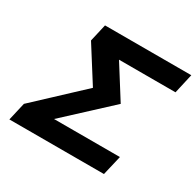

<svg xmlns="http://www.w3.org/2000/svg" viewBox="-156 -906 1107 1083"><g transform="rotate(30 397.0 -364.5)"><path d="M530 -390 247 -128H676L646 0H30L57 -117L349 -390L206 -616L232 -729H794L765 -601H397Z"/></g></svg>

Font: Miedinger
Style: Bold-Italic
Weight: 700
Italic angle: -13°
Version: Version 001.000